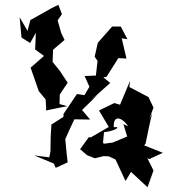

<svg xmlns="http://www.w3.org/2000/svg" viewBox="-20 -759 716 803"><path d="M229 -324 230 -364 263 -413 230 -463 200 -500 202 -551 250 -592 236 -621 221 -674 239 -700 224 -739 196 -725 107 -675 95 -630 62 -687 70 -602 106 -579 130 -622 127 -552 164 -525 108 -476 142 -378 171 -343 173 -307 172 -297 261 -315ZM213 -57 263 -80 259 -115 253 -177C265 -205 278 -233 291 -260L357 -259L323 -299L389 -363L360 -340L441 -412L412 -436L425 -437L475 -516L509 -514L489 -599L513 -595L485 -648H449L389 -580L376 -522L388 -504L381 -443L334 -441L354 -396L333 -361L302 -366L246 -283L245 -270L195 -238L192 -188L191 -125L186 -101L123 -109L205 -75ZM589 -159C598 -202 606 -244 616 -286L603 -258L622 -309L601 -353L521 -395L524 -421L482 -321L458 -328L394 -297L435 -228L359 -184L352 -186L315 -135L344 -110L377 -97L413 -106L435 -105L463 -92L505 -2L528 -40L597 24L622 -46L595 -100L603 -93L661 -120L583 -151ZM424 -159C406 -157 411 -155 415 -206C465 -212 488 -231 456 -227C452 -276 486 -274 516 -231L496 -240L512 -188L452 -163Z"/></svg>

Font: Asimov Aggro
Style: Condensed
Weight: 500
Designer: Google
Version: Version 2.000980; 2014